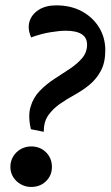

<svg xmlns="http://www.w3.org/2000/svg" viewBox="-20 -702 421 731"><path d="M146.5 -200.2 97.7 -210Q85.9 -259.8 96.2 -294.9Q106.4 -330.1 130.9 -355.5Q155.3 -380.9 186 -400.9Q216.8 -420.9 245.6 -439.9Q274.4 -459 293 -481Q311.5 -502.9 311.5 -532.2Q311.5 -558.6 291 -571.8Q270.5 -585 230.5 -585Q206.1 -585 170.9 -579.1Q135.7 -573.2 98.6 -559.6Q84 -592.8 92.3 -620.1Q100.6 -647.5 127.4 -664.6Q154.3 -681.6 194.3 -681.6Q250 -681.6 292 -658.7Q334 -635.7 357.4 -597.2Q380.9 -558.6 380.9 -510.7Q380.9 -463.9 363.8 -432.1Q346.7 -400.4 320.3 -378.9Q293.9 -357.4 263.7 -340.8Q233.4 -324.2 207 -305.7Q180.7 -287.1 163.6 -262.7Q146.5 -238.3 146.5 -200.2ZM98.6 9.8Q77.1 9.8 59.1 -0.5Q41 -10.7 30.3 -27.8Q19.5 -44.9 19.5 -66.4Q19.5 -88.9 30.3 -106.4Q41 -124 59.1 -134.3Q77.1 -144.5 98.6 -144.5Q132.8 -144.5 155.3 -122.1Q177.7 -99.6 177.7 -66.4Q177.7 -34.2 155.3 -12.2Q132.8 9.8 98.6 9.8Z"/></svg>

Font: Crimson Pro SemiBold
Style: Italic
Weight: 600
Italic angle: -12°
Designer: Jacques Le Bailly
Foundry: Baron von Fonthausen
Version: Version 1.003